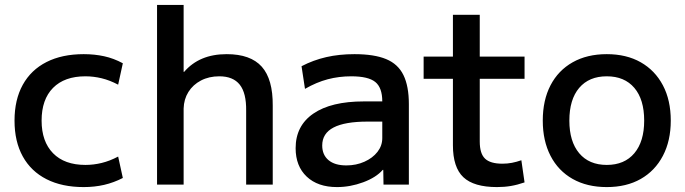

<svg xmlns="http://www.w3.org/2000/svg" viewBox="-20 -750 2784 780"><path d="M320 10Q232 10 169 -22Q106 -54 72.5 -114.5Q39 -175 39 -260Q39 -345 72.5 -405.5Q106 -466 169 -498Q232 -530 320 -530Q364 -530 403 -521.5Q442 -513 479 -493L460 -406Q426 -424 393 -432Q360 -440 327 -440Q242 -440 195.5 -393Q149 -346 149 -260Q149 -175 195.5 -127.5Q242 -80 327 -80Q360 -80 393 -88Q426 -96 460 -114L479 -27Q442 -8 403 1Q364 10 320 10Z M618 0V-730H726V-458H728Q759 -494 802 -512Q845 -530 901 -530Q998 -530 1043.5 -479Q1089 -428 1088 -320V0H980V-300Q981 -372 954 -406Q927 -440 871 -440Q829 -440 796.5 -423Q764 -406 745.5 -376.5Q727 -347 726 -309V0Z M1349 10Q1271 10 1226 -32.5Q1181 -75 1181 -148Q1181 -239 1253 -288.5Q1325 -338 1458 -338H1533Q1533 -394 1504.5 -417Q1476 -440 1407 -440Q1357 -440 1311.5 -428Q1266 -416 1219 -389L1205 -481Q1253 -506 1305.5 -518Q1358 -530 1420 -530Q1500 -530 1548.5 -510Q1597 -490 1619 -445Q1641 -400 1641 -327V0H1538L1537 -60H1535Q1508 -29 1455.5 -9.5Q1403 10 1349 10ZM1387 -78Q1427 -78 1460.5 -93Q1494 -108 1513.5 -133Q1533 -158 1533 -189V-256H1473Q1381 -256 1335 -232Q1289 -208 1289 -159Q1289 -121 1314.5 -99.5Q1340 -78 1387 -78Z M1999 10Q1905 10 1862.5 -30Q1820 -70 1820 -160V-430H1701V-520H1820V-690H1929V-520H2111V-430H1929V-175Q1929 -126 1950.5 -105.5Q1972 -85 2021 -85Q2041 -85 2059.5 -88.5Q2078 -92 2098 -99L2111 -9Q2082 1 2055.5 5.5Q2029 10 1999 10Z M2445 10Q2365 10 2306.5 -23Q2248 -56 2216.5 -117Q2185 -178 2185 -260Q2185 -343 2216.5 -403.5Q2248 -464 2306.5 -497Q2365 -530 2445 -530Q2525 -530 2583 -497Q2641 -464 2673 -403.5Q2705 -343 2705 -260Q2705 -178 2673 -117Q2641 -56 2583 -23Q2525 10 2445 10ZM2445 -80Q2517 -80 2557 -127.5Q2597 -175 2597 -260Q2597 -346 2557 -393Q2517 -440 2445 -440Q2373 -440 2333 -393Q2293 -346 2293 -260Q2293 -175 2333 -127.5Q2373 -80 2445 -80Z"/></svg>

Font: M PLUS 2 Thin Medium
Style: Regular
Weight: 500
Version: Version 1.001